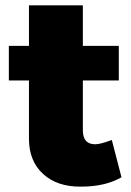

<svg xmlns="http://www.w3.org/2000/svg" viewBox="-20 -687 489 716"><path d="M397 -165 433 -26Q373 9 282 9Q194 10 141 -38Q88 -86 88 -170V-387H13V-516H88V-667H289V-516H423V-387H289V-201Q289 -149 335 -149Q354 -149 397 -165Z"/></svg>

Font: Montserrat Extra Bold
Style: Regular
Weight: 800
Designer: Julieta Ulanovsky
Foundry: Julieta Ulanovsky
Version: Version 3.001;PS 003.001;hotconv 1.0.70;makeotf.lib2.5.58329